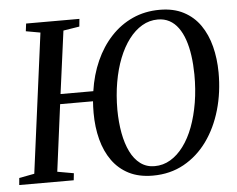

<svg xmlns="http://www.w3.org/2000/svg" viewBox="-53 -816 1100 890"><g transform="rotate(-5 497.0 -370.5)"><path d="M623 10.5Q559 10.5 512.2 -13.2Q465.5 -37 435 -79.5Q404.5 -122 389.5 -179.2Q374.5 -236.5 374.5 -303Q374.5 -318 375 -331.2Q375.5 -344.5 376.5 -357H223.5L183 -46L259 -32.5L255.5 0H2L5 -32.5L76 -46L161.5 -695.5L94.5 -707.5L99 -743H347L343.5 -707.5L268.5 -695.5L229.5 -403.5H382Q393 -479 421.5 -542.8Q450 -606.5 493.8 -653.5Q537.5 -700.5 594.8 -726.5Q652 -752.5 721 -752.5Q785.5 -752.5 832.2 -728Q879 -703.5 908.8 -660.5Q938.5 -617.5 953 -561Q967.5 -504.5 968 -439.5Q968.5 -347.5 945 -266Q921.5 -184.5 876.8 -122.5Q832 -60.5 768 -25Q704 10.5 623 10.5ZM635 -32.5Q675 -32.5 709 -52.8Q743 -73 770.2 -109.8Q797.5 -146.5 816.5 -197Q835.5 -247.5 845.8 -309.2Q856 -371 855.5 -440Q855 -487 849.2 -528Q843.5 -569 832 -602.2Q820.5 -635.5 803.2 -659.2Q786 -683 762.2 -695.8Q738.5 -708.5 708.5 -708.5Q669 -708.5 635 -688.5Q601 -668.5 573.5 -632.2Q546 -596 526.2 -546Q506.5 -496 496 -435.5Q485.5 -375 485.5 -307.5Q486 -249 495.2 -199Q504.5 -149 522.8 -111.8Q541 -74.5 569.2 -53.5Q597.5 -32.5 635 -32.5Z"/></g></svg>

Font: Merriweather 60pt
Style: Italic
Weight: 400
Italic angle: -7.8°
Version: Version 2.101